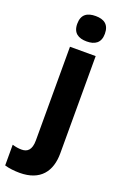

<svg xmlns="http://www.w3.org/2000/svg" viewBox="-239 -822 719 1116"><g transform="rotate(20 121.0 -264.0)"><path d="M61 -689C61 -632 96 -611 147 -611C197 -611 232 -632 232 -689C232 -747 198 -768 147 -768C95 -768 61 -747 61 -689ZM42 240C171 240 226 163 226 53V-549H67V30C67 90 42 109 7 109C-14 109 -30 106 -51 100V228C-26 236 11 240 42 240Z"/></g></svg>

Font: Noto Sans Sinhala UI SemiCondensed ExtraBold
Style: Regular
Weight: 800
Width: 4
Designer: Jelle Bosma - Monotype Design Team
Foundry: Monotype Imaging Inc.
Version: Version 2.006